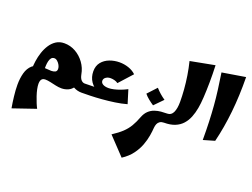

<svg xmlns="http://www.w3.org/2000/svg" viewBox="-168 -1119 2611 1986"><g transform="rotate(20 1138.0 -125.5)"><path d="M66 400Q56 344 48 275Q40 206 40 149Q40 78 56 19Q72 -40 112 -75.5Q152 -111 223 -111Q241 -111 267.5 -108Q294 -105 319.5 -105Q345 -105 362.5 -114Q380 -123 380 -148Q380 -167 369 -188Q358 -209 341 -224Q324 -239 307 -239Q285 -239 273 -224Q261 -209 255.5 -185.5Q250 -162 249 -135Q248 -108 248 -85L125 -55Q125 -95 132 -144Q139 -193 155 -241.5Q171 -290 197.5 -330.5Q224 -371 262 -395.5Q300 -420 351 -420Q418 -420 475.5 -387.5Q533 -355 573 -300Q613 -245 625 -177Q627 -164 628.5 -151Q630 -138 630 -124Q630 -68 608 -34.5Q586 -1 551.5 14Q517 29 479 29Q449 29 415 21.5Q381 14 349.5 7Q318 0 293 0Q274 0 262.5 8Q251 16 246 30.5Q241 45 241 65Q241 90 248 123.5Q255 157 267 192.5Q279 228 292 260Q305 292 317 314ZM690 0Q643 0 602.5 -22.5Q562 -45 537.5 -90Q513 -135 513 -202L625 -177Q633 -137 650.5 -118.5Q668 -100 690 -100L710 -50Z M1019 -35Q926 -35 861.5 -61.5Q797 -88 763.5 -137Q730 -186 730 -251Q730 -311 762.5 -351Q795 -391 847 -410.5Q899 -430 955 -430Q1007 -430 1055.5 -413.5Q1104 -397 1137 -365L1006 -220Q988 -233 966 -238.5Q944 -244 924 -244Q894 -244 872.5 -229Q851 -214 851 -191Q851 -167 874.5 -153.5Q898 -140 937 -140Q962 -140 995 -147.5Q1028 -155 1064 -168.5Q1100 -182 1134 -200L1180 -51ZM690 0V-100Q737 -100 784 -102Q831 -104 885.5 -113.5Q940 -123 1006 -145L1180 -51Q1120 -34 1051 -24Q982 -14 913 -8.5Q844 -3 786 -1.5Q728 0 690 0Z M1311 490 1130 299Q1196 256 1236 218Q1276 180 1302.5 135.5Q1329 91 1352 30Q1370 -17 1398.5 -43.5Q1427 -70 1461.5 -82Q1496 -94 1531.5 -97Q1567 -100 1599 -100L1619 -50L1599 0Q1572 0 1554.5 11.5Q1537 23 1529 42.5Q1521 62 1519 86Q1517 122 1508.5 173Q1500 224 1479 281Q1458 338 1417.5 392.5Q1377 447 1311 490ZM1431 -130Q1402 -149 1373.5 -172Q1345 -195 1325 -220L1416 -318Q1441 -290 1466 -268Q1491 -246 1523 -224Z M1599 0V-100Q1642 -100 1662 -143Q1682 -186 1682 -259Q1682 -321 1676.5 -393.5Q1671 -466 1659 -542Q1647 -618 1629 -690L1897 -741Q1901 -644 1900 -553Q1899 -462 1894.5 -388Q1890 -314 1881 -266Q1871 -209 1851.5 -160.5Q1832 -112 1799.5 -76Q1767 -40 1718 -20Q1669 0 1599 0Z M2037 31Q2037 -80 2033.5 -171Q2030 -262 2023.5 -344Q2017 -426 2006 -510Q1995 -594 1980 -692L2236 -734Q2239 -531 2220 -349.5Q2201 -168 2161 -5Z"/></g></svg>

Font: Marhey
Style: Bold
Weight: 700
Designer: Nur Syamsi & Bustanul Arifin
Foundry: Namelatype
Version: Version 1.000